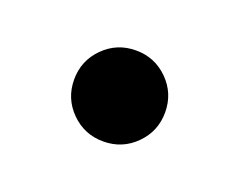

<svg xmlns="http://www.w3.org/2000/svg" viewBox="-40 -369 296 238"><g transform="rotate(20 108.5 -250.0)"><path d="M108.3 -190Q83.3 -190 65.8 -207.5Q48.3 -225 48.3 -250Q48.3 -275 65.8 -292.5Q83.3 -310 108.3 -310Q133.3 -310 150.8 -292.5Q168.3 -275 168.3 -250Q168.3 -225 150.8 -207.5Q133.3 -190 108.3 -190Z"/></g></svg>

Font: Funnel Sans Light
Style: Regular
Weight: 300
Designer: NORD ID, Kristian Moeller
Foundry: Dicotype
Version: Version 1.000